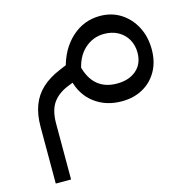

<svg xmlns="http://www.w3.org/2000/svg" viewBox="-103 -496 852 887"><g transform="rotate(-15 322.5 -52.5)"><path d="M449.2 -78.1Q506.8 -78.1 541.7 -108.2Q576.7 -138.2 577.1 -191.4Q577.1 -227.5 561 -255.6Q544.9 -283.7 516.1 -299.6Q487.3 -315.4 449.2 -315.4Q395.5 -315.4 355.2 -278.3Q314.9 -241.2 303.7 -173.8L304.7 -202.1Q319.3 -140.1 355.7 -109.1Q392.1 -78.1 449.2 -78.1ZM450.2 6.8Q375 7.3 320.3 -33.7Q265.6 -74.7 248 -147.5L237.3 -204.1Q258.3 -293.9 316.4 -347.2Q374.5 -400.4 452.1 -400.4Q508.3 -400.4 551.5 -372.8Q594.7 -345.2 619.6 -297.6Q644.5 -250 644.5 -189.5Q644.5 -130.4 619.6 -86.2Q594.7 -42 551 -17.6Q507.3 6.8 450.2 6.8ZM55.7 294.9V23.4Q55.7 -35.2 72.3 -78.9Q88.9 -122.6 122.8 -154.1Q156.7 -185.5 208 -207L277.3 -236.3L302.7 -155.3L230.5 -127Q180.2 -107.4 154.8 -72.3Q129.4 -37.1 128.9 25.4V294.9Z"/></g></svg>

Font: Inter
Style: Regular
Weight: 400
Designer: Rasmus Andersson
Foundry: rsms
Version: Version 4.000;git-8c9346024